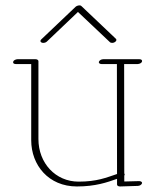

<svg xmlns="http://www.w3.org/2000/svg" viewBox="-20 -671 587 700"><path d="M137.7 -514.6C142.6 -514.6 147.9 -516.6 150.9 -519.5L264.2 -627.4L380.4 -517.6C382.3 -515.6 385.7 -514.6 389.2 -514.6C396 -514.6 404.3 -519.5 404.3 -525.4C404.3 -526.9 403.8 -528.3 402.8 -529.3L277.3 -648.4C275.4 -650.4 273.9 -651.4 270 -651.4C265.1 -651.4 259.3 -649.4 255.9 -646.5L130.4 -527.3C128.4 -525.4 127.4 -523.4 127.4 -521.5C127.4 -517.1 132.8 -514.6 137.7 -514.6ZM27.8 -443.8C27.8 -439.9 31.7 -437.5 37.6 -437.5H93.8V-159.7C93.8 -68.8 157.2 8.8 260.3 8.8C328.6 8.8 370.6 -6.3 406.7 -19V2C406.7 5.9 411.6 8.8 417.5 8.8L482.4 6.8C489.3 6.8 496.1 2.4 497.6 -2.4C497.6 -2.9 498 -3.4 498 -3.9C498 -7.8 493.2 -10.7 487.3 -10.7L433.1 -9.3V-30.8C435.1 -33.2 435.1 -36.6 433.1 -38.6L432.6 -437.5H481.9C488.8 -437.5 498 -441.9 498 -448.7C498 -452.6 494.1 -455.1 488.3 -455.1H356.4C349.6 -455.1 342.8 -451.2 340.8 -446.3C338.9 -441.4 343.3 -437.5 350.1 -437.5H406.2L406.7 -36.6C367.2 -23.4 333.5 -8.8 266.6 -8.8C182.6 -8.8 120.1 -76.2 120.1 -164.1V-448.2C120.1 -451.7 115.7 -455.1 109.9 -455.1H43.9C37.1 -455.1 27.8 -450.7 27.8 -443.8Z"/></svg>

Font: WireWyrm
Style: Light
Weight: 200
Version: Version 001.000